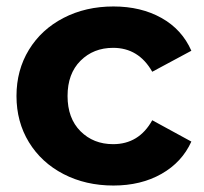

<svg xmlns="http://www.w3.org/2000/svg" viewBox="-20 -566 632 594"><path d="M31 -269Q31 -349 69.5 -412Q108 -475 176.5 -510.5Q245 -546 331 -546Q416 -546 479.5 -510.5Q543 -475 572 -409L451 -344Q409 -418 330 -418Q269 -418 229 -378Q189 -338 189 -269Q189 -200 229 -160Q269 -120 330 -120Q410 -120 451 -194L572 -128Q543 -64 479.5 -28Q416 8 331 8Q245 8 176.5 -27.5Q108 -63 69.5 -126Q31 -189 31 -269Z"/></svg>

Font: APTA Sans Regular
Style: Bold Italic
Weight: 700
Version: Version 7.200